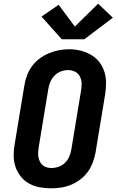

<svg xmlns="http://www.w3.org/2000/svg" viewBox="-20 -1013 640 1041"><path d="M256 8Q224 8 193 2Q162 -4 136 -19Q110 -34 91.5 -57.5Q73 -81 63.5 -110Q54 -139 54 -171Q54 -203 60 -234L112 -549Q116 -576 126 -603Q136 -630 153 -653.5Q170 -677 194 -695Q218 -713 244.5 -724Q271 -735 298.5 -740.5Q326 -746 354 -746Q386 -746 416.5 -738.5Q447 -731 473 -716Q499 -701 517.5 -677.5Q536 -654 545.5 -625Q555 -596 555 -564Q555 -532 550 -501L498 -186Q493 -159 483 -132Q473 -105 456 -81.5Q439 -58 415.5 -40Q392 -22 365 -11Q338 0 310.5 4Q283 8 256 8ZM258 -102Q278 -102 298 -109Q318 -116 333 -131Q348 -146 356 -165.5Q364 -185 367 -204L419 -519Q423 -539 422.5 -559.5Q422 -580 413.5 -597.5Q405 -615 387.5 -624Q370 -633 349 -633Q329 -633 309.5 -625.5Q290 -618 275.5 -603Q261 -588 253 -569Q245 -550 242 -531L190 -216Q188 -203 187 -189.5Q186 -176 188 -163Q190 -150 195.5 -138.5Q201 -127 210 -118.5Q219 -110 232 -106Q245 -102 258 -102ZM315 -800 205 -923 298 -987 386 -869 512 -993 592 -917 437 -800Z"/></svg>

Font: Iosevka Slab XBdEx
Style: Italic
Weight: 800
Width: 7
Italic angle: -9°
Monospace: yes
Designer: Belleve Invis
Foundry: Belleve Invis
Version: Version 11.1.1; ttfautohint (v1.8.3)